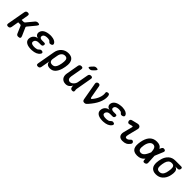

<svg xmlns="http://www.w3.org/2000/svg" viewBox="421 -2581 4557 4557"><g transform="rotate(45 2700.0 -302.5)"><path d="M57 10Q27 10 15.5 -4Q4 -18 9 -48L90 -502Q95 -532 111.5 -546Q128 -560 158 -560Q187 -560 198.5 -546Q210 -532 205 -502L175 -331H242Q253 -331 262 -335.5Q271 -340 279 -350L422 -523Q437 -542 455.5 -551Q474 -560 495 -560Q540 -560 546.5 -542Q553 -524 523 -487L371 -304Q363 -294 361 -284.5Q359 -275 364 -266L452 -66Q468 -28 454 -9Q440 10 395 10Q373 10 358.5 0.5Q344 -9 335 -28L255 -214Q251 -223 243.5 -228Q236 -233 224 -233H157L125 -48Q120 -18 103 -4Q86 10 57 10Z M1114 -478Q1121 -464 1119.5 -450.5Q1118 -437 1108.5 -427.5Q1099 -418 1083.5 -412Q1068 -406 1047 -406Q1039 -406 1033 -409Q1027 -412 1021 -416Q1015 -420 1009.5 -426Q1004 -432 997 -439Q989 -450 973 -455.5Q957 -461 933 -463Q920 -464 908 -464Q896 -464 884 -463Q842 -460 815 -443.5Q788 -427 783 -396Q777 -366 797.5 -348Q818 -330 859 -330H934Q958 -330 967.5 -318.5Q977 -307 973 -283Q969 -259 955 -248Q941 -237 917 -237H838Q793 -237 764 -217Q735 -197 729 -162Q723 -128 745.5 -110Q768 -92 812 -89Q827 -88 842.5 -88Q858 -88 873 -89Q902 -91 923 -98.5Q944 -106 958 -121Q966 -128 973 -134Q980 -140 986.5 -144.5Q993 -149 1000.5 -152Q1008 -155 1017 -155Q1037 -155 1051 -149Q1065 -143 1070.5 -133.5Q1076 -124 1074 -110.5Q1072 -97 1060 -82Q1031 -41 978.5 -19Q926 3 857 7Q842 8 826.5 8Q811 8 796 7Q747 4 710 -8Q673 -20 648 -41.5Q623 -63 613.5 -93Q604 -123 611 -160Q621 -219 663 -256Q705 -293 767 -297Q715 -300 688.5 -333Q662 -366 670 -414Q676 -447 695 -472.5Q714 -498 744 -516Q774 -534 813.5 -544Q853 -554 900 -557Q913 -558 925 -558Q937 -558 949 -557Q1012 -553 1054 -533.5Q1096 -514 1114 -478Z M1228 180Q1198 180 1186.5 166Q1175 152 1180 122L1260 -331Q1269 -383 1292.5 -425Q1316 -467 1350 -497Q1384 -527 1428 -543.5Q1472 -560 1522 -560Q1623 -560 1667 -504Q1711 -448 1705 -351Q1702 -313 1695.5 -275Q1689 -237 1678 -199Q1650 -102 1597.5 -46Q1545 10 1461 10Q1399 10 1366.5 -20.5Q1334 -51 1337 -105L1296 122Q1291 152 1274 166Q1257 180 1228 180ZM1438 -90Q1489 -90 1518 -119.5Q1547 -149 1563 -204Q1574 -240 1580 -275.5Q1586 -311 1588 -346Q1592 -401 1573 -430.5Q1554 -460 1504 -460Q1479 -460 1457.5 -450.5Q1436 -441 1419.5 -424Q1403 -407 1391.5 -382.5Q1380 -358 1375 -326L1353 -204Q1344 -150 1366 -120Q1388 -90 1438 -90Z M2211 10Q2182 10 2166.5 -4Q2151 -18 2145 -47Q2142 -59 2141.5 -72Q2141 -85 2143 -97Q2118 -46 2079 -18Q2040 10 1988 10Q1945 10 1912.5 -4.5Q1880 -19 1860 -45.5Q1840 -72 1833 -107.5Q1826 -143 1833 -186L1889 -502Q1894 -532 1911 -546Q1928 -560 1957 -560Q1987 -560 1998.5 -546Q2010 -532 2005 -502L1954 -214Q1950 -192 1952 -171Q1954 -150 1962.5 -134Q1971 -118 1987 -108Q2003 -98 2027 -98Q2053 -98 2076 -111Q2099 -124 2117.5 -143.5Q2136 -163 2148 -187Q2160 -211 2164 -234L2212 -502Q2217 -532 2233.5 -546Q2250 -560 2280 -560Q2309 -560 2321 -546Q2333 -532 2327 -502L2256 -98Q2253 -85 2254 -72.5Q2255 -60 2258 -47Q2263 -18 2251.5 -4Q2240 10 2211 10ZM2211 -676Q2195 -659 2177.5 -652Q2160 -645 2140 -645Q2100 -645 2095 -660Q2090 -675 2120 -708L2161 -752Q2179 -772 2196.5 -778.5Q2214 -785 2237 -785Q2279 -785 2283.5 -769Q2288 -753 2257 -722Z M2553 -48 2474 -497Q2472 -511 2476 -522Q2480 -533 2489 -542Q2498 -551 2509.5 -555.5Q2521 -560 2534 -560Q2556 -560 2569 -549Q2582 -538 2586 -518L2641 -210Q2645 -184 2656 -176Q2667 -168 2679 -182Q2713 -220 2739.5 -263Q2766 -306 2782.5 -350Q2799 -394 2804.5 -437Q2810 -480 2802 -518Q2800 -528 2804.5 -536Q2809 -544 2817 -549Q2825 -554 2836.5 -557Q2848 -560 2858 -560Q2883 -560 2892.5 -542.5Q2902 -525 2906 -497Q2911 -442 2898.5 -385Q2886 -328 2860 -271.5Q2834 -215 2795 -158.5Q2756 -102 2707 -46Q2685 -21 2667 -5.5Q2649 10 2618 10Q2587 10 2572.5 -5Q2558 -20 2553 -48Z M3514 -478Q3521 -464 3519.5 -450.5Q3518 -437 3508.5 -427.5Q3499 -418 3483.5 -412Q3468 -406 3447 -406Q3439 -406 3433 -409Q3427 -412 3421 -416Q3415 -420 3409.5 -426Q3404 -432 3397 -439Q3389 -450 3373 -455.5Q3357 -461 3333 -463Q3320 -464 3308 -464Q3296 -464 3284 -463Q3242 -460 3215 -443.5Q3188 -427 3183 -396Q3177 -366 3197.5 -348Q3218 -330 3259 -330H3334Q3358 -330 3367.5 -318.5Q3377 -307 3373 -283Q3369 -259 3355 -248Q3341 -237 3317 -237H3238Q3193 -237 3164 -217Q3135 -197 3129 -162Q3123 -128 3145.5 -110Q3168 -92 3212 -89Q3227 -88 3242.5 -88Q3258 -88 3273 -89Q3302 -91 3323 -98.5Q3344 -106 3358 -121Q3366 -128 3373 -134Q3380 -140 3386.5 -144.5Q3393 -149 3400.5 -152Q3408 -155 3417 -155Q3437 -155 3451 -149Q3465 -143 3470.5 -133.5Q3476 -124 3474 -110.5Q3472 -97 3460 -82Q3431 -41 3378.5 -19Q3326 3 3257 7Q3242 8 3226.5 8Q3211 8 3196 7Q3147 4 3110 -8Q3073 -20 3048 -41.5Q3023 -63 3013.5 -93Q3004 -123 3011 -160Q3021 -219 3063 -256Q3105 -293 3167 -297Q3115 -300 3088.5 -333Q3062 -366 3070 -414Q3076 -447 3095 -472.5Q3114 -498 3144 -516Q3174 -534 3213.5 -544Q3253 -554 3300 -557Q3313 -558 3325 -558Q3337 -558 3349 -557Q3412 -553 3454 -533.5Q3496 -514 3514 -478Z M3730 -388Q3706 -382 3690 -394Q3674 -406 3668 -432Q3663 -458 3673 -475Q3683 -492 3710 -499L3856 -535Q3884 -542 3905.5 -537.5Q3927 -533 3940 -520Q3953 -507 3957.5 -487Q3962 -467 3955 -443L3897 -211Q3888 -176 3886 -154.5Q3884 -133 3888.5 -121Q3893 -109 3902 -104Q3911 -99 3924 -99Q3949 -99 3971 -113Q3993 -127 4014 -150Q4032 -170 4049.5 -170.5Q4067 -171 4084 -157Q4101 -142 4101.5 -122Q4102 -102 4087 -83Q4068 -58 4048 -40Q4028 -22 4005 -11Q3982 0 3955 5Q3928 10 3894 10Q3858 10 3830 -1Q3802 -12 3785.5 -34Q3769 -56 3764.5 -88.5Q3760 -121 3772 -165L3829 -384Q3833 -397 3826.5 -404Q3820 -411 3808 -408Z M4697 -59Q4698 -31 4685 -15Q4672 1 4643 8Q4614 14 4599.5 3.5Q4585 -7 4583 -35L4581 -80Q4575 -73 4568 -66Q4536 -30 4492.5 -10Q4449 10 4388 10Q4325 10 4285.5 -10Q4246 -30 4227 -66.5Q4208 -103 4206 -154.5Q4204 -206 4215 -270Q4226 -334 4247 -387Q4268 -440 4301 -478.5Q4334 -517 4380.5 -538.5Q4427 -560 4489 -560Q4550 -560 4587 -542Q4624 -524 4644 -491Q4648 -485 4652 -478L4667 -515Q4679 -543 4697.5 -553.5Q4716 -564 4742 -558Q4769 -551 4776.5 -535Q4784 -519 4772 -491L4685 -281ZM4571 -282Q4569 -321 4564 -352Q4558 -384 4546.5 -406Q4535 -428 4516.5 -439.5Q4498 -451 4470 -451Q4443 -451 4420.5 -437.5Q4398 -424 4380.5 -400.5Q4363 -377 4350 -343.5Q4337 -310 4331 -270Q4324 -231 4324 -199Q4324 -167 4332 -145Q4340 -123 4359 -111Q4378 -99 4407 -99Q4436 -99 4459 -113Q4482 -127 4501.5 -151.5Q4521 -176 4538 -210Q4555 -243 4571 -282Z M5290 -450H5210Q5260 -441 5281 -404Q5302 -367 5297 -310Q5295 -284 5290.5 -257.5Q5286 -231 5279 -204Q5251 -108 5184.5 -49Q5118 10 5016 10Q4965 10 4928.5 -5.5Q4892 -21 4869.5 -49Q4847 -77 4837.5 -116.5Q4828 -156 4831 -204Q4833 -237 4838.5 -270Q4844 -303 4854 -336Q4882 -432 4948 -491Q5014 -550 5116 -550H5309Q5334 -550 5344 -537.5Q5354 -525 5349 -500Q5344 -475 5329.5 -462.5Q5315 -450 5290 -450ZM5035 -91Q5061 -91 5081 -99Q5101 -107 5117 -121.5Q5133 -136 5144 -157Q5155 -178 5164 -204Q5172 -237 5178 -270Q5184 -303 5186 -336Q5189 -393 5169.5 -421Q5150 -449 5098 -449Q5047 -449 5015.5 -419Q4984 -389 4969 -336Q4960 -303 4954 -270Q4948 -237 4947 -204Q4943 -151 4963.5 -121Q4984 -91 5035 -91Z"/></g></svg>

Font: Maple Mono SemiBold
Style: Italic
Weight: 600
Italic angle: -10°
Monospace: yes
Designer: subframe7536
Version: Version 7.000